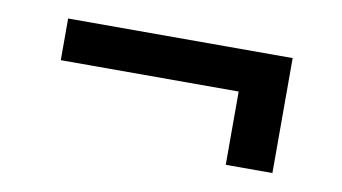

<svg xmlns="http://www.w3.org/2000/svg" viewBox="-38 -448 656 368"><g transform="rotate(10 290.0 -264.0)"><path d="M506.8 -376V-152.3H416V-294.9H69.8V-376Z"/></g></svg>

Font: Lato-SemiBold
Style: Regular
Weight: 500
Designer: Lukasz Dziedzic with Adam Twardoch and Botio Nikoltchev
Foundry: tyPoland Lukasz Dziedzic
Version: ""